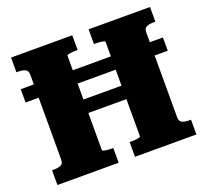

<svg xmlns="http://www.w3.org/2000/svg" viewBox="-122 -858 1083 1005"><g transform="rotate(-20 419.5 -355.0)"><path d="M190 -374H614V-299H190ZM34 0V-82H44Q68 -82 83 -89Q98 -96 98 -118V-592Q98 -614 83 -621Q68 -628 44 -628H34V-710H375V-628H367Q359 -628 349.5 -627.5Q340 -627 332 -625.5Q324 -624 319.5 -622.5Q315 -621 315 -618V-92Q315 -89 319.5 -87.5Q324 -86 332 -84.5Q340 -83 349.5 -82.5Q359 -82 367 -82H375V0ZM466 0V-82H475Q483 -82 492.5 -82.5Q502 -83 510 -84.5Q518 -86 522.5 -87.5Q527 -89 527 -92V-618Q527 -621 522.5 -622.5Q518 -624 510 -625.5Q502 -627 492.5 -627.5Q483 -628 474 -628H466V-710H808V-628H798Q774 -628 759 -621Q744 -614 744 -592V-118Q744 -96 759 -89Q774 -82 798 -82H808V0ZM25 -463V-537H817V-463Z"/></g></svg>

Font: Roboto Serif ExtraBold
Style: Regular
Weight: 800
Designer: Greg Gazdowicz
Foundry: Commercial Type
Version: Version 1.008